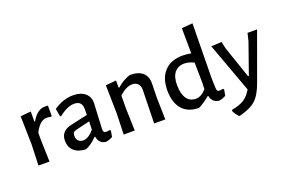

<svg xmlns="http://www.w3.org/2000/svg" viewBox="-110 -1088 2483 1664"><g transform="rotate(-20 1131.5 -255.5)"><path d="M170 -463 169 -371H176Q227 -462 302 -462Q313 -462 327 -460V-363L316 -360Q300 -365 279 -365Q217 -365 168 -268V-202L174 0H72L79 -193L73 -454Z M561 -470Q630 -470 670 -437Q710 -404 710 -345Q710 -327 704 -226Q698 -125 698 -108Q698 -89 704.5 -81.5Q711 -74 727 -74Q737 -74 757 -78L766 -71L756 -15Q727 3 693 7Q662 4 643 -15.5Q624 -35 620 -67H613Q562 -13 509 8Q440 7 400.5 -28Q361 -63 361 -123Q361 -212 458 -234L616 -269L617 -323Q617 -398 545 -398Q481 -398 402 -334L394 -339L381 -410Q469 -470 561 -470ZM616 -210 486 -179Q452 -172 452 -136Q452 -106 468.5 -89Q485 -72 513 -72Q560 -72 613 -133Z M956 -463V-396H962Q1021 -448 1085 -467Q1162 -467 1201.5 -432Q1241 -397 1240 -332L1237 -202L1242 0H1139L1146 -303Q1147 -341 1128.5 -362.5Q1110 -384 1075 -384Q1018 -384 955 -324L954 -202L960 0H858L864 -193L859 -454Z M1748 -702 1741 -203 1744 -107Q1745 -88 1750 -81Q1755 -74 1770 -74Q1781 -74 1801 -78L1810 -71L1800 -15Q1771 3 1737 7Q1706 4 1686.5 -14.5Q1667 -33 1662 -63H1654Q1601 -17 1551 6Q1451 6 1397.5 -55.5Q1344 -117 1344 -229Q1344 -344 1404 -406.5Q1464 -469 1571 -469Q1606 -469 1649 -461L1647 -694ZM1561 -399Q1503 -399 1470.5 -359Q1438 -319 1439 -241Q1440 -161 1470 -119Q1500 -77 1553 -77Q1603 -77 1650 -130L1652 -194L1649 -376Q1601 -399 1561 -399Z M1929 -464 1944 -399 2044 -106H2051L2151 -390L2168 -461H2256L2097 -23Q2061 77 2011.5 121.5Q1962 166 1862 191H1853Q1829 167 1811 131L1814 120Q1885 107 1926 82Q1967 57 2001 0L1833 -459Z"/></g></svg>

Font: Alegreya Sans Medium
Style: Regular
Weight: 500
Designer: Juan Pablo del Peral
Foundry: Huerta Tipografica
Version: Version 2.007